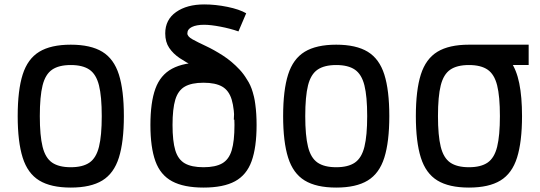

<svg xmlns="http://www.w3.org/2000/svg" viewBox="-20 -834 2440 868"><path d="M300 14Q210 14 157.5 -18Q105 -50 82.5 -121.5Q60 -193 60 -309Q60 -426 82.5 -497Q105 -568 157.5 -600Q210 -632 300 -632Q390 -632 442.5 -600Q495 -568 517.5 -497Q540 -426 540 -309Q540 -193 517.5 -121.5Q495 -50 442.5 -18Q390 14 300 14ZM300 -78Q354 -78 384.5 -99Q415 -120 427.5 -170.5Q440 -221 440 -309Q440 -398 427.5 -448Q415 -498 384.5 -519Q354 -540 300 -540Q246 -540 215.5 -519Q185 -498 172.5 -448Q160 -398 160 -309Q160 -221 172.5 -170.5Q185 -120 215.5 -99Q246 -78 300 -78Z M900 14Q811 14 758 -14.5Q705 -43 682.5 -105.5Q660 -168 660 -269Q660 -371 682.5 -433Q705 -495 758 -523.5Q811 -552 900 -552Q990 -552 1042.5 -523.5Q1095 -495 1117.5 -433Q1140 -371 1140 -269Q1140 -168 1117.5 -105.5Q1095 -43 1042.5 -14.5Q990 14 900 14ZM900 -78Q954 -78 984.5 -95.5Q1015 -113 1027.5 -154.5Q1040 -196 1040 -269Q1040 -342 1027.5 -383.5Q1015 -425 984.5 -442.5Q954 -460 900 -460Q846 -460 815.5 -442.5Q785 -425 772.5 -383.5Q760 -342 760 -269Q760 -196 772.5 -154.5Q785 -113 815.5 -95.5Q846 -78 900 -78ZM1037 -293Q1042 -349 1027 -387.5Q1012 -426 985 -452.5Q958 -479 924 -498.5Q890 -518 855.5 -535Q821 -552 792 -571.5Q763 -591 745 -617.5Q727 -644 727 -683Q727 -745 776 -779.5Q825 -814 903 -814Q954 -814 1008 -803Q1062 -792 1093 -774L1058 -692Q1021 -705 976.5 -713.5Q932 -722 903 -722Q868 -722 847.5 -712Q827 -702 827 -683Q827 -669 850.5 -656Q874 -643 910.5 -626Q947 -609 987.5 -583Q1028 -557 1063.5 -519Q1099 -481 1119.5 -425.5Q1140 -370 1136 -293Z M1500 14Q1410 14 1357.5 -18Q1305 -50 1282.5 -121.5Q1260 -193 1260 -309Q1260 -426 1282.5 -497Q1305 -568 1357.5 -600Q1410 -632 1500 -632Q1590 -632 1642.5 -600Q1695 -568 1717.5 -497Q1740 -426 1740 -309Q1740 -193 1717.5 -121.5Q1695 -50 1642.5 -18Q1590 14 1500 14ZM1500 -78Q1554 -78 1584.5 -99Q1615 -120 1627.5 -170.5Q1640 -221 1640 -309Q1640 -398 1627.5 -448Q1615 -498 1584.5 -519Q1554 -540 1500 -540Q1446 -540 1415.5 -519Q1385 -498 1372.5 -448Q1360 -398 1360 -309Q1360 -221 1372.5 -170.5Q1385 -120 1415.5 -99Q1446 -78 1500 -78Z M2100 14Q2010 14 1957.5 -18Q1905 -50 1882.5 -121.5Q1860 -193 1860 -309Q1860 -426 1882.5 -497Q1905 -568 1957.5 -600Q2010 -632 2100 -632Q2168 -632 2214 -614Q2260 -596 2287.5 -557.5Q2315 -519 2327.5 -457.5Q2340 -396 2340 -309Q2340 -193 2317.5 -121.5Q2295 -50 2242.5 -18Q2190 14 2100 14ZM2100 -78Q2154 -78 2184.5 -99Q2215 -120 2227.5 -170.5Q2240 -221 2240 -309Q2240 -398 2227.5 -448Q2215 -498 2184.5 -519Q2154 -540 2100 -540Q2046 -540 2015.5 -519Q1985 -498 1972.5 -448Q1960 -398 1960 -309Q1960 -221 1972.5 -170.5Q1985 -120 2015.5 -99Q2046 -78 2100 -78ZM2100 -540V-632H2370V-540Z"/></svg>

Font: Victor Mono Thin
Style: Regular
Weight: 100
Monospace: yes
Designer: Rune Bjørnerås
Version: Version 1.561;gftools[0.9.30]